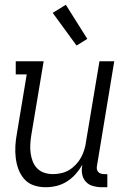

<svg xmlns="http://www.w3.org/2000/svg" viewBox="-20 -777 540 805"><path d="M171 8Q145 8 121.5 0Q98 -8 82 -26Q66 -44 57.5 -67Q49 -90 46 -115Q43 -140 44.5 -166Q46 -192 51 -218L92 -465H46V-520H163L111 -209Q108 -190 107 -171Q106 -152 108.5 -134Q111 -116 117.5 -99.5Q124 -83 136.5 -70.5Q149 -58 166.5 -52.5Q184 -47 202 -47Q219 -47 237 -51Q255 -55 270.5 -64.5Q286 -74 299 -88Q312 -102 320.5 -118Q329 -134 334 -151Q339 -168 341 -185L397 -520H459L387 -84Q385 -76 386 -69Q387 -62 391 -57Q395 -52 402 -49.5Q409 -47 416 -47H430V8H407Q388 8 370 3Q352 -2 340 -15Q328 -28 324.5 -46.5Q321 -65 325 -84V-86Q313 -65 297 -47Q281 -29 260.5 -16Q240 -3 217 2.5Q194 8 171 8ZM301 -586 201 -723 256 -757 346 -614Z"/></svg>

Font: Iosevka Curly Slab Light
Style: Italic
Weight: 300
Italic angle: -9°
Monospace: yes
Designer: Belleve Invis
Foundry: Belleve Invis
Version: Version 22.1.2; ttfautohint (v1.8.4)